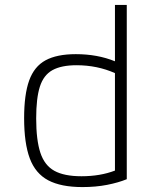

<svg xmlns="http://www.w3.org/2000/svg" viewBox="-20 -750 640 780"><path d="M315 10Q369 10 415 1Q461 -8 495 -22V-730H447V-501Q376 -530 288 -530Q211 -530 165 -505Q119 -480 98.5 -423Q78 -366 78 -270Q78 -168 101 -106.5Q124 -45 176 -17.5Q228 10 315 10ZM447 -453V-57Q387 -34 311 -34Q241 -34 201 -56Q161 -78 144 -129.5Q127 -181 127 -269Q127 -351 142 -398Q157 -445 193 -465Q229 -485 291 -485Q375 -485 447 -453Z"/></svg>

Font: M PLUS Code Latin 60 Light
Style: Regular
Weight: 300
Width: 7
Monospace: yes
Designer: Coji Morishita
Foundry: UNDERFOREST DESIGN
Version: Version 1.005; ttfautohint (v1.8.3)